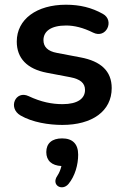

<svg xmlns="http://www.w3.org/2000/svg" viewBox="-20 -519 528 813"><path d="M244 10C370 10 453 -48 453 -146C453 -218 407 -260 321 -276L221 -295C182 -302 164 -321 164 -349C164 -386 195 -411 260 -411C294 -411 332 -402 374 -381C430 -353 466 -432 416 -460C368 -487 318 -499 259 -499C136 -499 51 -438 51 -343C51 -272 95 -227 178 -211L278 -192C319 -184 340 -168 340 -138C340 -102 309 -78 245 -78C200 -78 154 -87 101 -112C46 -138 12 -62 67 -30C117 -1 186 10 244 10ZM270 260C298 226 311 178 311 136C311 90 287 67 243 67C200 67 176 88 176 125C176 161 199 182 240 184C237 198 231 213 223 225C195 265 243 292 270 260Z"/></svg>

Font: Nunito
Style: Bold
Weight: 700
Designer: Vernon Adams
Foundry: Vernon Adams
Version: Version 3.602